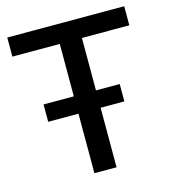

<svg xmlns="http://www.w3.org/2000/svg" viewBox="-100 -731 723 812"><g transform="rotate(-15 262.0 -325.0)"><path d="M213.5 -566H6V-649.5H518V-566H310.5V0H213.5ZM81 -260.5V-336.5H414.5V-260.5Z"/></g></svg>

Font: Betinya Sans Medium
Style: Regular
Weight: 500
Designer: Jonathan Pinhorn
Version: Version 2.001;December 9, 2019;FontCreator 12.0.0.2547 64-bi